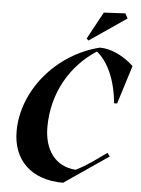

<svg xmlns="http://www.w3.org/2000/svg" viewBox="-61 -953 745 1014"><g transform="rotate(5 312.0 -446.0)"><path d="M312 14 546 -146 532 -164C476 -124 436 -92 372 -60C260 -68 204 -156 204 -272C204 -453 294 -605 430 -692C490 -644 532 -552 544 -428H560L624 -632C568 -684 502 -714 444 -714C216 -658 44 -452 44 -236C44 -84 142 14 312 14ZM380 -746 576 -880 562 -906 448 -900 370 -756Z"/></g></svg>

Font: Mazius Display Extra Italic
Style: Bold
Weight: 700
Italic angle: -17°
Designer: Alberto Casagrande & Collletttivo
Foundry: Collletttivo
Version: Version 2.000;Glyphs 3.2 (3217)